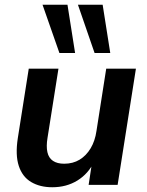

<svg xmlns="http://www.w3.org/2000/svg" viewBox="-20 -778 619 808"><path d="M200 10Q148 10 111 -12Q74 -34 59 -80Q44 -126 55 -197L101 -489H226L180 -198Q174 -162 179.5 -137.5Q185 -113 203 -101Q221 -89 250 -89Q287 -89 315 -106Q343 -123 361.5 -154Q380 -185 386 -227L427 -489H552L475 0H353L368 -99H377Q352 -47 306 -18.5Q260 10 200 10ZM378 -555 308 -758H412L444 -555ZM230 -555 159 -758H264L296 -555Z"/></svg>

Font: Nunito Sans 12pt ExtraLight
Style: Italic
Weight: 200
Italic angle: -9°
Designer: Vernon Adams
Foundry: Vernon Adams
Version: Version 3.101;gftools[0.9.27]